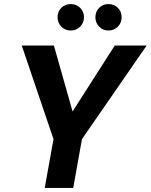

<svg xmlns="http://www.w3.org/2000/svg" viewBox="-20 -924 741 944"><path d="M200 0 243 -240 87 -700H245L338 -372L335 -373L544 -700H701L383 -240L340 0ZM328 -774Q300 -774 281.5 -793Q263 -812 263 -839Q263 -867 281.5 -885.5Q300 -904 328 -904Q355 -904 374 -885.5Q393 -867 393 -839Q393 -812 374 -793Q355 -774 328 -774ZM513 -774Q486 -774 467.5 -793Q449 -812 449 -839Q449 -867 467.5 -885.5Q486 -904 513 -904Q541 -904 559.5 -885.5Q578 -867 578 -839Q578 -812 559.5 -793Q541 -774 513 -774Z"/></svg>

Font: DM Sans 36pt ExtraBold
Style: Italic
Weight: 800
Italic angle: -10°
Designer: Colophon Foundry, Jonny Pinhorn
Foundry: Colophon Foundry
Version: Version 4.004;gftools[0.9.30]